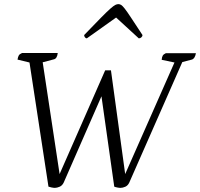

<svg xmlns="http://www.w3.org/2000/svg" viewBox="-20 -899 970 931"><path d="M246 12Q240 12 230 10Q220 8 215 6L123 -596L65 -610Q67 -623 71 -630Q75 -637 87 -642H260Q257 -614 240 -611L187 -597L269 -55L490 -558H518L587 -55L826 -596L764 -609Q765 -622 769 -629Q773 -636 784 -641H930Q925 -614 910 -610L864 -598L607 -14Q600 1 587.5 6.5Q575 12 564 12Q558 12 548 10Q538 8 534 6L472 -432L289 -14Q282 1 269 6.5Q256 12 246 12ZM554 -879Q561 -879 567.5 -875Q574 -871 585 -857Q596 -843 616 -812.5Q636 -782 671 -729Q671 -723 665.5 -718Q660 -713 653 -713L543 -814L401 -713Q396 -713 392 -718Q388 -723 388 -729Q439 -782 469 -812.5Q499 -843 515 -857Q531 -871 539 -875Q547 -879 554 -879Z"/></svg>

Font: Petrona Light
Style: Italic
Weight: 300
Italic angle: -9°
Designer: Ringo R. Seeber
Foundry: Ringo R. Seeber
Version: Version 2.001; ttfautohint (v1.8.3)